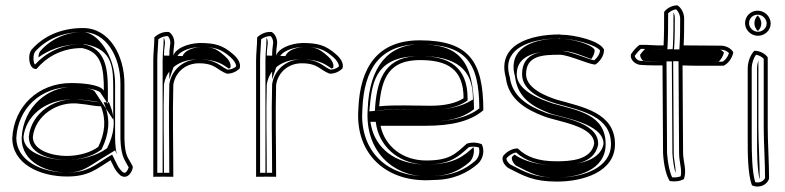

<svg xmlns="http://www.w3.org/2000/svg" viewBox="-20 -650 2940 719"><path d="M26 -133C26 -37 128 11 231 11C313 11 342 -18 394 -50C406 -27 409 -13 431 7C462 27 480 -18 477 -27C461 -60 448 -61 446 -130V-336C446 -442 390 -545 291 -545C206 -545 142 -513 100 -466C81 -447 88 -387 117 -392C152 -434 209 -470 287 -470C360 -456 369 -397 369 -311C354 -334 287 -339 246 -339C125 -339 32 -253 26 -133ZM41 -133C47 -245 133 -324 246 -324C289 -324 348 -315 356 -303L384 -261V-311C384 -396 375 -469 290 -485H288H287C208 -485 148 -449 111 -408C103 -417 104 -448 111 -455V-456C150 -500 210 -530 291 -530C377 -530 431 -439 431 -336V-130C433 -61 449 -49 462 -23C461 -20 460 -18 458 -14C452 -3 448 -1 440 -5C421 -23 420 -32 407 -57L400 -71L386 -63C332 -30 309 -4 231 -4C130 -4 42 -51 41 -133ZM61 -133C61 -40 157 -4 231 -4C289 -4 308 -24 365 -59L411 -87L418 -72C414 -85 412 -103 411 -130V-336C411 -448 341 -530 291 -530C230 -530 173 -506 132 -460C128 -456 124 -447 124 -435C159 -461 213 -485 287 -485H294L301 -484C405 -464 404 -393 404 -311V-202L335 -307C328 -318 287 -324 246 -324C165 -324 67 -255 61 -133ZM68 -137C75 -208 142 -281 261 -278C271 -278 281 -277 291 -276C326 -273 348 -267 358 -267H388L393 -254C415 -198 407 -148 382 -97L381 -95L378 -93C345 -69 291 -51 229 -51C162 -51 68 -76 68 -137ZM88 -137C88 -67 184 -51 229 -51C278 -51 325 -64 357 -88L360 -90L362 -94C387 -146 395 -199 372 -257L368 -267H358C336 -267 312 -274 284 -276C188 -291 97 -227 88 -139V-138ZM103 -137C111 -215 194 -275 282 -261C309 -259 333 -252 358 -252C379 -198 372 -150 348 -100C320 -79 275 -66 229 -66C182 -66 103 -84 103 -137ZM438 -32C440 -29 441 -28 443 -24C441 -28 440 -29 438 -32Z M554 12C580 11 603 12 629 12C629 -103 626 -220 629 -332C635 -376 672 -413 725 -413C787 -413 793 -387 830 -374C848 -374 864 -381 877 -393C885 -414 867 -435 853 -447C814 -481 785 -489 727 -489C680 -487 638 -468 629 -442C629 -454 630 -467 632 -480C636 -502 626 -522 613 -530C590 -533 569 -521 558 -510C558 -480 554 -452 554 -425ZM569 -3V-425C569 -449 572 -475 573 -503C582 -510 596 -515 608 -515C615 -509 620 -496 617 -482C615 -468 614 -455 614 -442V-353L643 -437C648 -453 682 -472 727 -474C784 -474 806 -468 843 -436C856 -425 865 -410 864 -401C855 -393 844 -390 833 -389C805 -400 790 -428 725 -428C664 -428 621 -385 614 -334V-333V-332C611 -224 614 -113 614 -3ZM589 -3H594C594 -112 591 -225 594 -332V-333C600 -375 633 -428 725 -428C796 -428 821 -403 837 -393C839 -394 841 -395 843 -397C847 -412 834 -430 822 -440C786 -472 772 -474 729 -474C703 -472 671 -461 664 -440L594 -442C594 -454 595 -467 597 -481C599 -491 597 -500 594 -508C593 -508 594 -508 593 -507C593 -478 589 -450 589 -425Z M939 12C965 11 988 12 1014 12C1014 -103 1011 -220 1014 -332C1020 -376 1057 -413 1110 -413C1172 -413 1178 -387 1215 -374C1233 -374 1249 -381 1262 -393C1270 -414 1252 -435 1238 -447C1199 -481 1170 -489 1112 -489C1065 -487 1023 -468 1014 -442C1014 -454 1015 -467 1017 -480C1021 -502 1011 -522 998 -530C975 -533 954 -521 943 -510C943 -480 939 -452 939 -425ZM954 -3V-425C954 -449 957 -475 958 -503C967 -510 981 -515 993 -515C1000 -509 1005 -496 1002 -482C1000 -468 999 -455 999 -442V-353L1028 -437C1033 -453 1067 -472 1112 -474C1169 -474 1191 -468 1228 -436C1241 -425 1250 -410 1249 -401C1240 -393 1229 -390 1218 -389C1190 -400 1175 -428 1110 -428C1049 -428 1006 -385 999 -334V-333V-332C996 -224 999 -113 999 -3ZM974 -3H979C979 -112 976 -225 979 -332V-333C985 -375 1018 -428 1110 -428C1181 -428 1206 -403 1222 -393C1224 -394 1226 -395 1228 -397C1232 -412 1219 -430 1207 -440C1171 -472 1157 -474 1114 -474C1088 -472 1056 -461 1049 -440L979 -442C979 -454 980 -467 982 -481C984 -491 982 -500 979 -508C978 -508 979 -508 978 -507C978 -478 974 -450 974 -425Z M1322 -242C1309 -72 1429 37 1602 24C1677 24 1730 -2 1770 -37C1791 -57 1795 -89 1784 -110C1766 -117 1747 -118 1728 -112C1685 -73 1663 -49 1576 -49C1488 -49 1421 -102 1405 -179H1574C1669 -179 1740 -195 1790 -237C1790 -421 1735 -499 1552 -499C1393 -499 1328 -397 1322 -242ZM1337 -241C1343 -392 1403 -484 1552 -484C1725 -484 1774 -417 1775 -244C1729 -209 1664 -194 1574 -194H1387L1390 -176C1408 -92 1482 -34 1576 -34C1665 -34 1695 -62 1736 -99C1749 -102 1761 -101 1773 -98C1778 -82 1774 -61 1760 -48C1722 -15 1673 9 1602 9H1601C1583 10 1566 10 1550 9C1414 -1 1326 -97 1337 -241ZM1357 -242C1345 -81 1456 9 1571 10C1579 10 1587 10 1596 9H1599H1602C1655 9 1699 -9 1738 -43C1752 -56 1758 -81 1753 -99C1716 -65 1680 -34 1576 -34C1452 -34 1386 -102 1370 -178L1367 -194H1574C1656 -194 1710 -206 1755 -241C1754 -426 1696 -484 1552 -484C1436 -484 1363 -402 1357 -242ZM1363 -233 1365 -253C1374 -356 1396 -440 1553 -440C1689 -440 1751 -390 1751 -282V-277L1745 -274C1709 -251 1655 -239 1592 -239C1526 -239 1459 -242 1408 -237ZM1384 -235 1401 -237C1459 -243 1528 -239 1592 -239C1647 -239 1691 -248 1724 -269L1731 -274V-282C1731 -399 1661 -440 1553 -440C1428 -440 1394 -363 1385 -253ZM1400 -252C1409 -360 1438 -425 1553 -425C1657 -425 1716 -390 1716 -282C1686 -263 1645 -254 1592 -254C1529 -254 1460 -258 1400 -252Z M1865 -67C1857 -55 1864 -35 1883 -21C1942 9 1977 30 2066 30C2163 30 2283 -6 2283 -110C2283 -227 2164 -249 2067 -276C2030 -288 1950 -317 1950 -372C1950 -442 2012 -445 2076 -445C2111 -445 2198 -403 2211 -409C2228 -422 2242 -441 2242 -464C2228 -497 2132 -520 2081 -520L2076 -521C1969 -521 1840 -485 1874 -360C1884 -278 1949 -240 2018 -214C2070 -194 2205 -179 2205 -112C2194 -50 2114 -46 2064 -46C1996 -46 1951 -62 1919 -94C1901 -95 1879 -84 1865 -67ZM1877 -58C1888 -70 1903 -78 1913 -79C1949 -46 1997 -31 2064 -31C2111 -31 2206 -32 2220 -109V-111V-112C2220 -197 2065 -212 2023 -228C1955 -254 1898 -289 1889 -362V-363L1888 -364C1885 -376 1883 -388 1883 -398C1882 -477 1980 -506 2075 -506L2080 -505H2081C2128 -505 2212 -482 2227 -461C2226 -447 2217 -434 2205 -424C2183 -428 2113 -460 2076 -460C2015 -460 1935 -458 1935 -372C1935 -302 2028 -273 2063 -262C2165 -234 2268 -213 2268 -110C2268 -21 2163 15 2066 15C1980 15 1950 -4 1891 -34C1876 -46 1876 -56 1877 -58ZM1898 -63C1894 -57 1899 -41 1912 -30C1971 0 1995 15 2066 15C2139 15 2248 -11 2248 -110C2248 -221 2146 -236 2048 -263L2047 -264H2046C2007 -277 1915 -310 1915 -372C1915 -449 2001 -460 2076 -460C2124 -460 2164 -439 2194 -429C2201 -438 2207 -450 2207 -463C2195 -486 2116 -505 2081 -505H2073L2069 -506C1993 -504 1893 -481 1904 -385C1905 -378 1907 -370 1909 -362V-361C1919 -282 1977 -249 2041 -225C2078 -211 2240 -189 2240 -112V-111C2227 -40 2122 -31 2064 -31C1996 -31 1943 -46 1907 -71C1904 -69 1901 -67 1898 -63Z M2345 -450C2335 -437 2351 -409 2379 -407C2408 -405 2432 -405 2461 -405C2461 -294 2463 -184 2463 -76C2466 -28 2475 7 2488 28C2508 31 2525 29 2541 21C2553 -13 2538 -44 2538 -78C2538 -184 2536 -295 2536 -405C2586 -403 2639 -404 2690 -404C2707 -412 2722 -432 2726 -454C2719 -468 2700 -479 2679 -479C2632 -479 2586 -480 2540 -480C2542 -514 2542 -546 2542 -581C2542 -602 2530 -622 2517 -630C2495 -630 2476 -618 2467 -605C2467 -561 2467 -522 2465 -480C2433 -479 2407 -483 2375 -482C2364 -474 2354 -463 2345 -450ZM2357 -441C2364 -451 2373 -461 2380 -467C2409 -467 2433 -464 2465 -465H2479L2480 -479C2482 -519 2482 -560 2482 -600C2489 -607 2500 -614 2512 -615C2520 -608 2527 -594 2527 -581C2527 -546 2527 -514 2525 -481L2524 -465H2540C2586 -465 2632 -464 2679 -464C2692 -464 2704 -458 2710 -451C2705 -436 2696 -425 2686 -419C2635 -419 2585 -418 2537 -420L2521 -421V-405C2521 -295 2523 -184 2523 -78C2523 -42 2535 -15 2529 10C2520 14 2508 15 2497 14C2488 -5 2481 -35 2478 -76C2478 -185 2476 -294 2476 -405V-420H2461C2432 -420 2408 -420 2380 -422C2363 -423 2357 -438 2357 -441ZM2378 -446C2375 -442 2381 -427 2389 -422C2412 -421 2433 -420 2461 -420H2496V-405C2496 -294 2498 -184 2498 -76C2500 -46 2504 -21 2510 -2C2511 -26 2503 -50 2503 -78C2503 -184 2501 -295 2501 -405V-421L2539 -420C2580 -418 2625 -419 2671 -419C2679 -426 2688 -439 2691 -453C2687 -459 2680 -463 2677 -464C2630 -464 2584 -465 2540 -465H2504L2505 -480C2507 -514 2507 -546 2507 -581C2507 -589 2506 -596 2502 -604C2502 -559 2502 -522 2500 -480L2499 -466L2468 -465C2438 -464 2416 -466 2396 -467C2390 -461 2384 -455 2378 -446Z M2770 -563C2770 -538 2792 -516 2818 -516C2845 -516 2866 -537 2866 -562C2866 -588 2844 -610 2817 -610C2791 -610 2770 -589 2770 -563ZM2780 -130C2780 -75 2780 2 2796 44C2824 57 2855 41 2860 18C2860 -41 2855 -116 2855 -172V-435C2847 -448 2826 -460 2805 -460C2791 -446 2780 -420 2780 -393ZM2785 -563C2785 -581 2799 -595 2817 -595C2836 -595 2851 -579 2851 -562C2851 -546 2837 -531 2818 -531C2800 -531 2785 -547 2785 -563ZM2795 -130V-393C2795 -413 2802 -433 2811 -445C2824 -443 2834 -436 2840 -430V-172C2840 -116 2845 -42 2845 16C2841 27 2825 37 2808 32C2796 -8 2795 -78 2795 -130ZM2805 -563C2805 -551 2811 -540 2818 -534C2825 -540 2831 -550 2831 -562C2831 -575 2824 -586 2817 -592C2811 -586 2805 -575 2805 -563ZM2815 -130C2815 -84 2815 -22 2824 20C2824 19 2825 18 2825 17C2825 -41 2820 -116 2820 -172V-424C2817 -414 2815 -404 2815 -393Z"/></svg>

Font: Snowfall
Style: Eco
Weight: 400
Designer: Jasper
Foundry: Cannot Into Space Fonts
Version: Version 0.9